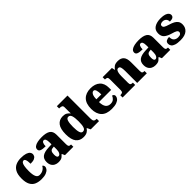

<svg xmlns="http://www.w3.org/2000/svg" viewBox="324 -2182 3615 3615"><g transform="rotate(-45 2131.0 -375.0)"><path d="M303.7 9.8Q225.1 9.8 165.5 -15.1Q106.4 -40 73.5 -100.6Q40.5 -161.1 40.5 -267.1Q40.5 -376 75.7 -437.5Q110.4 -499 169.4 -524.9Q228.5 -550.8 301.8 -550.8Q382.3 -550.8 430.7 -535.2Q477.5 -519 497.6 -494.6Q517.6 -470.2 517.6 -443.8Q517.6 -423.3 506.8 -399.9Q496.1 -376 461.9 -359.4Q427.7 -342.8 358.4 -342.8Q358.4 -380.4 354 -411.6Q349.6 -443.4 338.6 -462.6Q327.6 -481.9 308.6 -481.9Q286.6 -481.9 270.5 -462.9Q254.4 -443.8 245.6 -397Q236.3 -351.1 236.3 -268.1Q236.3 -169.9 259 -120.8Q281.7 -71.8 331.5 -71.8Q387.7 -71.8 428.2 -97.9Q468.8 -124 485.4 -161.1Q501.5 -152.8 508.1 -138.4Q514.6 -124 514.6 -109.9Q514.6 -84.5 493.2 -56.2Q471.7 -27.8 425.5 -9Q379.4 9.8 303.7 9.8Z M751.5 9.8Q708 9.8 672.4 -8.3Q636.2 -25.9 614.7 -62.5Q593.3 -99.1 593.3 -154.8Q593.3 -237.8 648.2 -276.9Q703.1 -315.9 814.5 -319.8L895 -323.2V-375Q895 -429.7 882.3 -456.1Q869.1 -481.9 843.3 -481.9Q819.3 -481.9 805.7 -455.1Q791.5 -427.7 791.5 -375Q712.9 -375 673.8 -391.1Q635.3 -407.2 635.3 -444.8Q635.3 -482.9 666 -506.3Q696.3 -529.8 747.3 -540.3Q798.3 -550.8 860.4 -550.8Q975.1 -550.8 1032.7 -513.4Q1090.3 -476.1 1090.3 -382.8V-130.9Q1090.3 -89.8 1102.8 -75.4Q1115.2 -61 1149.4 -61H1153.3V0H930.2L905.3 -56.2H895Q872.6 -30.3 853.5 -15.6Q834.5 -1 810.3 4.4Q786.1 9.8 751.5 9.8ZM830.1 -70.8Q860.4 -70.8 878.4 -103.5Q896.5 -136.2 896.5 -190.9V-262.2L865.2 -258.8Q823.2 -255.9 807.4 -229.5Q791.5 -203.1 791.5 -151.9Q791.5 -70.8 830.1 -70.8Z M1421.4 9.8Q1324.2 9.8 1270.8 -56.6Q1217.3 -123 1217.3 -267.1Q1217.3 -412.1 1270.3 -480.5Q1323.2 -548.8 1418.5 -548.8Q1473.1 -548.8 1505.6 -529.3Q1538.1 -509.8 1559.1 -481.9H1564.5Q1563.5 -493.2 1563 -506.6Q1562.5 -520 1562.5 -535.6V-641.1Q1562.5 -680.2 1538.8 -689.7Q1515.1 -699.2 1482.4 -699.2H1474.1V-759.8H1757.3V-143.1Q1757.3 -96.2 1774.9 -78.6Q1792.5 -61 1829.1 -61H1837.4V0H1617.2L1582.5 -68.8H1576.2Q1554.2 -32.2 1517.3 -11.2Q1480.5 9.8 1421.4 9.8ZM1483.4 -73.2Q1529.3 -73.2 1545.9 -121.6Q1562.5 -169.4 1562.5 -270Q1562.5 -366.2 1545.9 -416.5Q1529.3 -467.8 1484.4 -467.8Q1445.3 -467.8 1429.2 -416.5Q1413.1 -365.2 1413.1 -269Q1413.1 -171.4 1429.2 -122.1Q1445.3 -73.2 1483.4 -73.2Z M2172.9 9.8Q2031.2 9.8 1962.6 -62.5Q1894 -134.8 1894 -266.1Q1894 -407.2 1963.6 -479Q2033.2 -550.8 2161.1 -550.8Q2278.8 -550.8 2346.4 -489.5Q2414.1 -428.2 2414.1 -309.1V-253.9H2089.8Q2092.3 -160.2 2125.7 -117.2Q2159.2 -74.2 2223.1 -74.2Q2273.9 -74.2 2304.4 -100.1Q2335 -126 2351.1 -166Q2370.1 -161.1 2382.6 -147.5Q2395 -133.8 2395 -115.2Q2395 -85 2373 -56.2Q2351.1 -26.9 2302 -8.5Q2252.9 9.8 2172.9 9.8ZM2092.3 -325.2H2223.1Q2223.1 -399.4 2209.5 -438.5Q2195.8 -478 2166 -478Q2134.8 -478 2113.3 -439Q2092.3 -400.4 2092.3 -325.2Z M2799.8 -61V0H2464.8V-61H2468.8Q2502.9 -61 2520.5 -72.5Q2538.1 -84 2538.1 -127.9V-412.1Q2538.1 -452.1 2522.5 -463.6Q2506.8 -475.1 2473.6 -475.1H2469.7V-536.1H2715.8L2729 -472.2H2733.9Q2752.9 -502.9 2785.9 -526.9Q2818.8 -550.8 2884.8 -550.8Q2964.8 -550.8 3005.9 -505.4Q3046.9 -460 3046.9 -359.9V-130.9Q3046.9 -85 3059.3 -73Q3071.8 -61 3106 -61H3109.9V0H2853V-316.9Q2853 -381.8 2842.3 -416Q2831.5 -451.2 2798.8 -451.2Q2772.5 -451.2 2758.8 -430.2Q2744.6 -409.2 2738.8 -374.5Q2732.9 -339.8 2732.9 -300.8V-125Q2732.9 -84 2747.8 -72.5Q2762.7 -61 2795.9 -61Z M3332.5 9.8Q3289.1 9.8 3253.4 -8.3Q3217.3 -25.9 3195.8 -62.5Q3174.3 -99.1 3174.3 -154.8Q3174.3 -237.8 3229.2 -276.9Q3284.2 -315.9 3395.5 -319.8L3476.1 -323.2V-375Q3476.1 -429.7 3463.4 -456.1Q3450.2 -481.9 3424.3 -481.9Q3400.4 -481.9 3386.7 -455.1Q3372.6 -427.7 3372.6 -375Q3293.9 -375 3254.9 -391.1Q3216.3 -407.2 3216.3 -444.8Q3216.3 -482.9 3247.1 -506.3Q3277.3 -529.8 3328.4 -540.3Q3379.4 -550.8 3441.4 -550.8Q3556.2 -550.8 3613.8 -513.4Q3671.4 -476.1 3671.4 -382.8V-130.9Q3671.4 -89.8 3683.8 -75.4Q3696.3 -61 3730.5 -61H3734.4V0H3511.2L3486.3 -56.2H3476.1Q3453.6 -30.3 3434.6 -15.6Q3415.5 -1 3391.4 4.4Q3367.2 9.8 3332.5 9.8ZM3411.1 -70.8Q3441.4 -70.8 3459.5 -103.5Q3477.5 -136.2 3477.5 -190.9V-262.2L3446.3 -258.8Q3404.3 -255.9 3388.4 -229.5Q3372.6 -203.1 3372.6 -151.9Q3372.6 -70.8 3411.1 -70.8Z M4002.4 9.8Q3918.9 9.8 3871.1 -6.3Q3823.7 -22 3804.2 -49.1Q3784.7 -76.2 3784.7 -108.9Q3784.7 -151.9 3815.2 -169.9Q3845.7 -188 3889.6 -188Q3889.6 -119.1 3922.1 -90.1Q3954.6 -61 4005.9 -61Q4053.7 -61 4073.2 -78.1Q4092.8 -95.2 4092.8 -117.2Q4092.8 -146.5 4063.5 -163.1Q4033.7 -180.2 3972.7 -196.8Q3881.8 -223.1 3836.2 -262.5Q3790.5 -301.8 3790.5 -377.9Q3790.5 -466.8 3855 -508.3Q3919.4 -549.8 4025.9 -549.8Q4093.3 -549.8 4135.7 -535.6Q4177.7 -521 4196.3 -498.5Q4214.8 -476.1 4214.8 -453.1Q4214.8 -417 4188.7 -398.9Q4162.6 -380.9 4105.5 -380.9Q4105.5 -430.2 4077.6 -455.6Q4049.8 -481 4008.8 -481Q3977.5 -481 3957.5 -469Q3937.5 -457 3937.5 -432.1Q3937.5 -403.8 3962.4 -387.7Q3974.6 -379.4 3998.3 -370.1Q4022 -360.8 4056.6 -350.1Q4112.3 -333.5 4151.4 -313Q4191.9 -292 4214.8 -259Q4237.8 -226.1 4237.8 -173.8Q4237.8 -91.8 4178.7 -41Q4119.6 9.8 4002.4 9.8Z"/></g></svg>

Font: Koh Santepheap Black
Style: Regular
Weight: 900
Designer: Danh Hong
Version: Version 2.002; ttfautohint (v1.8.3)